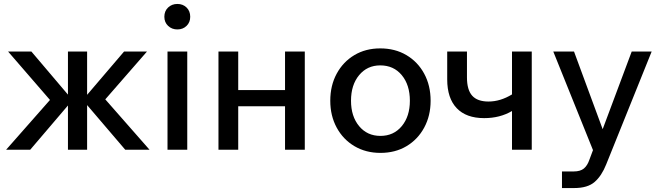

<svg xmlns="http://www.w3.org/2000/svg" viewBox="-20 -758 3348 972"><path d="M11 0 233 -252 21 -497H139L324 -279V-497H421V-278L608 -497H724L513 -255L737 0H614L421 -226V0H324V-224L133 0Z M943 -673Q943 -645 924.5 -627Q906 -609 878 -609Q850 -609 831 -627Q812 -645 812 -673Q812 -702 831 -720Q850 -738 878 -738Q906 -738 924.5 -720Q943 -702 943 -673ZM928 0H828V-497H928Z M1086 0V-497H1186V-302H1423V-497H1523V0H1423V-220H1186V0Z M1906 16Q1832 16 1774.5 -18Q1717 -52 1684.5 -112Q1652 -172 1652 -248Q1652 -325 1684.5 -385Q1717 -445 1774 -479Q1831 -513 1905 -513Q1980 -513 2037.5 -479Q2095 -445 2127.5 -385Q2160 -325 2160 -248Q2160 -172 2127.5 -112Q2095 -52 2038 -18Q1981 16 1906 16ZM1906 -70Q1973 -70 2014 -119.5Q2055 -169 2055 -248Q2055 -328 2014 -377.5Q1973 -427 1905 -427Q1839 -427 1798 -377.5Q1757 -328 1757 -248Q1757 -169 1798 -119.5Q1839 -70 1906 -70Z M2431 -160Q2340 -160 2292 -210.5Q2244 -261 2244 -356V-497H2344V-366Q2344 -303 2370.5 -273.5Q2397 -244 2453 -244Q2513 -244 2572 -280V-497H2672V0H2572V-196Q2511 -160 2431 -160Z M3178 -497H3279L3049 74Q3026 132 2990.5 163Q2955 194 2887 194H2825V110H2884Q2918 110 2936 95Q2954 80 2964 50L2982 2L2781 -497H2886L3031 -104Z"/></svg>

Font: Wix Madefor Text Medium
Style: Regular
Weight: 500
Designer: Dalton Maag Ltd
Foundry: Dalton Maag Ltd
Version: Version 3.100